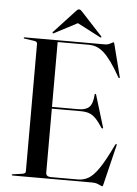

<svg xmlns="http://www.w3.org/2000/svg" viewBox="-59 -909 692 969"><g transform="rotate(5 287.0 -424.5)"><path d="M186.5 -362.5H342.5Q380 -362.5 397.2 -379.8Q414.5 -397 417.5 -443Q418 -445.5 418.8 -446.2Q419.5 -447 420.5 -447Q424 -448 425.5 -441.5L474 -282Q475 -279.5 474.2 -278Q473.5 -276.5 472 -276Q471 -276 470 -276.2Q469 -276.5 467 -278Q447.5 -308 431.5 -324.5Q415.5 -341 397.8 -347.2Q380 -353.5 354.5 -353.5H186.5ZM36 -697Q36 -698.5 37.2 -699.2Q38.5 -700 40.5 -700H448.5Q459 -700 467.8 -703.8Q476.5 -707.5 482.2 -711Q488 -714.5 489.5 -714.5Q491 -714.5 492 -713.2Q493 -712 494.5 -705.5L536 -542.5Q537 -539.5 536.5 -538.2Q536 -537 534.5 -536.5Q533.5 -536.5 532.5 -537Q531.5 -537.5 529.5 -539.5Q503.5 -586 482 -615.5Q460.5 -645 441.8 -661.5Q423 -678 404.5 -684.5Q386 -691 365 -691H208.5V-30Q208.5 -19.5 214.8 -14.2Q221 -9 233.5 -9H370Q399.5 -9 424 -23Q448.5 -37 476.5 -78Q504.5 -119 543 -200Q544.5 -202 545.8 -203.2Q547 -204.5 548.5 -204Q550 -204 550.5 -202Q551 -200 550 -196.5L501 5Q499.5 11 498.5 12.8Q497.5 14.5 496 14.5Q492.5 14.5 486.2 11Q480 7.5 469.8 3.8Q459.5 0 443 0H40.5Q38.5 0 37.2 -1Q36 -2 36 -3Q36 -6 41 -6.5L87.5 -13Q97 -14.5 101.2 -17.5Q105.5 -20.5 105.5 -26.5V-673.5Q105.5 -679.5 101.2 -682.5Q97 -685.5 87.5 -687L41 -693.5Q36 -694 36 -697ZM321.5 -805H282.5L418 -734.5Q423 -731.5 425 -733Q426 -734 426 -736Q426 -738 424 -740L318 -854.5Q313.5 -859.5 310.2 -862Q307 -864.5 302 -864.5Q297.5 -864.5 294.2 -862Q291 -859.5 286.5 -854.5L180.5 -740Q178.5 -738 178.8 -736Q179 -734 179.5 -733Q181.5 -731.5 187 -734.5Z"/></g></svg>

Font: Fraunces 120pt
Style: Regular
Weight: 400
Version: Version 1.000;[b76b70a41]